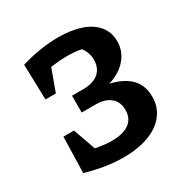

<svg xmlns="http://www.w3.org/2000/svg" viewBox="-147 -744 857 881"><g transform="rotate(-30 282.0 -304.0)"><path d="M64 -21 93 -108Q143 -96 182.5 -89.5Q222 -83 252 -83Q313 -83 345 -106.5Q377 -130 377 -175Q377 -218 349 -241.5Q321 -265 269 -265H197V-354H258Q291 -354 315.5 -364.5Q340 -375 353.5 -396Q367 -417 367 -447Q367 -466 361 -483Q355 -500 343 -516Q310 -523 267 -523Q230 -523 189.5 -517.5Q149 -512 107 -501L78 -587Q132 -603 181.5 -610.5Q231 -618 275 -618Q344 -618 395 -600.5Q446 -583 474 -549Q502 -515 502 -467Q502 -415 468 -375Q434 -335 373 -316Q443 -300 478.5 -263Q514 -226 514 -166Q514 -111 482 -71Q450 -31 393.5 -10.5Q337 10 262 10Q218 10 168 2.5Q118 -5 64 -21ZM69 -211H125L193 -19L64 -21ZM83 -400 78 -587 207 -589 138 -400Z"/></g></svg>

Font: Piazzolla 24pt
Style: Bold
Weight: 700
Designer: Juan Pablo del Peral
Foundry: Huerta Tipografica
Version: Version 2.005